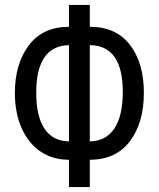

<svg xmlns="http://www.w3.org/2000/svg" viewBox="-20 -744 640 774"><path d="M258 -100Q191 -100 142 -134Q93 -168 66.5 -229Q40 -290 40 -369Q40 -487 96.5 -561.5Q153 -636 258 -636V-724H342V-636Q448 -636 504 -563Q560 -490 560 -370Q560 -249 503.5 -174.5Q447 -100 342 -100V10H258ZM258 -562Q192 -561 159 -512.5Q126 -464 126 -370Q126 -275 159.5 -225Q193 -175 258 -174ZM475 -373Q475 -561 342 -562V-174Q407 -175 441 -226Q475 -277 475 -373Z"/></svg>

Font: Noto Sans Mono UI
Style: Regular
Weight: 400
Monospace: yes
Designer: Monotype Design team
Foundry: Monotype Imaging Inc.
Version: Version 1.000